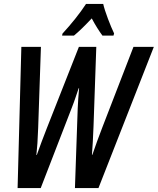

<svg xmlns="http://www.w3.org/2000/svg" viewBox="-20 -951 798 971"><path d="M294 -771H354C380 -792 410 -822 444 -858C462 -824 481 -794 498 -771H554L557 -782C539 -819 510 -894 502 -931H415C383 -882 341 -830 296 -781ZM69 0H186L345 -411C357 -441 367 -474 378 -505H380C377 -469 374 -433 373 -403L359 0H478L758 -714H655L498 -308C480 -261 464 -218 447 -168H445C448 -211 451 -253 453 -313L467 -714H379L217 -303C199 -257 182 -212 166 -167H164C168 -201 171 -246 173 -303L187 -714H88Z"/></svg>

Font: Noto Sans UI Condensed Medium
Style: Italic
Weight: 500
Width: 3
Italic angle: -12°
Designer: Monotype Design Team
Foundry: Monotype Imaging Inc.
Version: Version 1.901